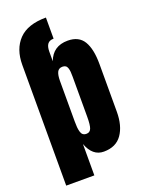

<svg xmlns="http://www.w3.org/2000/svg" viewBox="-180 -948 859 1152"><g transform="rotate(-20 250.0 -372.5)"><path d="M214.8 122.1H35.2V-648.4Q35.2 -749.5 91.8 -808.3Q148.4 -867.2 265.6 -867.2V-732.4Q238.8 -732.4 226.8 -716.3Q214.8 -700.2 214.8 -668V-606.9Q246.1 -692.4 340.3 -692.4Q411.1 -692.4 441.7 -641.6Q472.2 -590.8 472.2 -495.1V-190.9Q472.2 -101.1 434.1 -46.6Q396 7.8 317.9 7.8Q246.6 7.8 214.8 -78.1ZM255.9 -128.4Q278.3 -128.4 286.6 -149.2Q294.9 -169.9 294.9 -223.1V-479Q294.9 -498 293.9 -510Q293 -522 289.3 -533.7Q285.6 -545.4 277.8 -550.8Q270 -556.2 257.8 -556.2Q233.4 -556.2 224.1 -536.9Q214.8 -517.6 214.8 -481V-223.1Q214.8 -200.2 216.1 -185.5Q217.3 -170.9 221.2 -156.5Q225.1 -142.1 233.6 -135.3Q242.2 -128.4 255.9 -128.4Z"/></g></svg>

Font: Anton
Style: Regular
Weight: 400
Designer: Vernon Adams, Tural Alisoy
Foundry: Vernon Adams
Version: Version 2.300